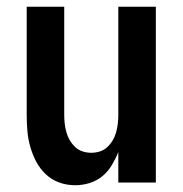

<svg xmlns="http://www.w3.org/2000/svg" viewBox="-20 -540 540 568"><path d="M202 8Q178 8 155.5 0Q133 -8 115.5 -24.5Q98 -41 87 -62Q76 -83 69.5 -106Q63 -129 61 -152.5Q59 -176 59 -200V-520H170V-200Q170 -187 171.5 -174Q173 -161 176.5 -148.5Q180 -136 186.5 -125Q193 -114 202.5 -105Q212 -96 224.5 -92Q237 -88 250 -88Q263 -88 275.5 -92Q288 -96 297.5 -105Q307 -114 313.5 -125Q320 -136 323.5 -148.5Q327 -161 328.5 -174Q330 -187 330 -200V-520H441V0H330V-90Q322 -70 310.5 -51Q299 -32 282.5 -18.5Q266 -5 245 1.5Q224 8 202 8Z"/></svg>

Font: Iosevka Term Curly
Style: Bold
Weight: 700
Designer: Belleve Invis
Foundry: Belleve Invis
Version: Version 32.3.0